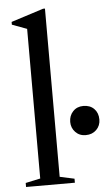

<svg xmlns="http://www.w3.org/2000/svg" viewBox="-57 -868 515 905"><g transform="rotate(-5 200.5 -415.0)"><path d="M191 -34 260 -19V0H29V-19L99 -34V-742L29 -768V-781L182 -830H191ZM263 -287Q263 -317 282 -337Q301 -357 331 -357Q363 -357 382 -337.5Q401 -318 401 -287Q401 -258 381.5 -238.5Q362 -219 331 -219Q301 -219 282 -239Q263 -259 263 -287Z"/></g></svg>

Font: Libre Caslon Text
Style: Regular
Weight: 400
Designer: Pablo Impallari, Rodrigo Fuenzalida
Foundry: Pablo Impallari, Rodrigo Fuenzalida
Version: Version 1.002